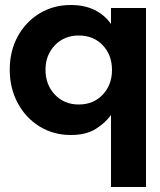

<svg xmlns="http://www.w3.org/2000/svg" viewBox="-20 -528 642 768"><path d="M424 220V-68Q401 -36 362.5 -12Q324 12 263 12Q194 12 138.5 -22Q83 -56 51 -115.5Q19 -175 19 -249Q19 -324 51 -382.5Q83 -441 138.5 -474.5Q194 -508 263 -508Q318 -508 358.5 -488Q399 -468 424 -432V-496H564V220ZM295 -110Q354 -110 391 -149.5Q428 -189 428 -248Q428 -308 391 -347Q354 -386 295 -386Q237 -386 199.5 -347Q162 -308 162 -249Q162 -189 199.5 -149.5Q237 -110 295 -110Z"/></svg>

Font: Host Grotesk ExtraBold
Style: Regular
Weight: 800
Designer: Doğukan Karapınar
Foundry: Element Type
Version: Version 1.003; ttfautohint (v1.8.4.7-5d5b)